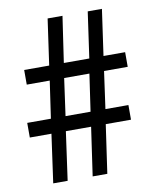

<svg xmlns="http://www.w3.org/2000/svg" viewBox="-81 -777 678 839"><g transform="rotate(-10 258.0 -357.0)"><path d="M391 -445 368 -280H470V-215H358L327 0H262L293 -215H181L151 0H87L117 -215H21V-280H126L150 -445H48V-510H159L188 -714H254L224 -510H337L366 -714H429L400 -510H496V-445ZM191 -280H302L326 -445H214Z"/></g></svg>

Font: Noto Sans Thai Looped Condensed
Style: Regular
Weight: 400
Width: 3
Designer: Sasikarn Vongin, Ben Mitchell
Foundry: The Fontpad Ltd
Version: Version 1.001; ttfautohint (v1.8.4.7-5d5b)